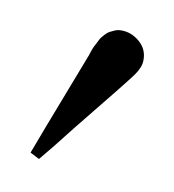

<svg xmlns="http://www.w3.org/2000/svg" viewBox="-39 -736 245 270"><g transform="rotate(10 83.5 -601.0)"><path d="M19 -508.8Q22.9 -520 76.2 -658.2Q76.2 -658.2 78.1 -664.1Q80.1 -669.9 81.1 -671.4Q82 -672.9 84.5 -678Q86.9 -683.1 88.4 -685.1Q89.8 -687 93 -690.4Q96.2 -693.8 99.1 -695.3Q102.1 -696.8 106 -698.5Q109.9 -700.2 115.2 -700.2Q129.4 -700.2 141.1 -690.2Q152.8 -680.2 152.8 -665V-664.1Q152.8 -654.3 144.5 -642.6Q136.2 -630.9 73.2 -553.2Q48.3 -521 32.2 -502Z"/></g></svg>

Font: CMU Concrete
Style: Roman
Weight: 500
Version: Version 0.7.0